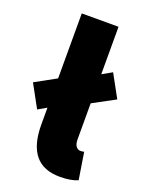

<svg xmlns="http://www.w3.org/2000/svg" viewBox="-163 -764 645 844"><g transform="rotate(20 159.0 -342.0)"><path d="M270 -126Q280 -126 288 -128L308 -2Q276 12 224 12Q70 12 70 -176V-255L30 -232L-28 -338L70 -392V-696H242V-474L288 -500L346 -394L242 -338V-170Q242 -147 250.5 -136.5Q259 -126 270 -126Z"/></g></svg>

Font: Assistant ExtraBold
Style: Regular
Weight: 800
Designer: Hebrew By Ben Nathan, Latin by Paul Hunt
Version: Version 2.001;PS 002.001;hotconv 1.0.88;makeotf.lib2.5.64775